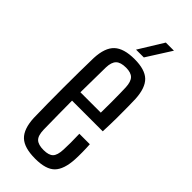

<svg xmlns="http://www.w3.org/2000/svg" viewBox="-247 -792 836 836"><g transform="rotate(45 171.0 -374.0)"><path d="M177 6.5Q109 6.5 79.5 -21.8Q50 -50 47 -115Q46 -155.5 45.5 -202.2Q45 -249 45 -298.5Q45 -348 45.5 -395.5Q46 -443 47 -484Q50 -550 80.2 -578.2Q110.5 -606.5 176.5 -606.5Q240.5 -606.5 269.2 -578.8Q298 -551 301.5 -486.5Q302 -471 302.5 -441Q303 -411 302.8 -371.2Q302.5 -331.5 300.5 -286H111.5Q111.5 -245 112.2 -201.5Q113 -158 113.5 -109Q114.5 -73 129 -59.5Q143.5 -46 176 -46Q207.5 -46 221 -59.5Q234.5 -73 236 -109Q237 -127.5 237 -152Q237 -176.5 236 -206.5H300.5Q302 -184 302.2 -159.2Q302.5 -134.5 301.5 -115Q298 -50 270.5 -21.8Q243 6.5 177 6.5ZM111.5 -337.5H237Q237.5 -369.5 237.5 -400.2Q237.5 -431 237 -455.5Q236.5 -480 236 -492.5Q234.5 -525.5 220.8 -539.8Q207 -554 176.5 -554Q143.5 -554 129 -539.8Q114.5 -525.5 113.5 -492.5Q113 -449.5 112.5 -411.8Q112 -374 111.5 -337.5ZM151.5 -640 221.5 -753.5H271.5L199.5 -640Z"/></g></svg>

Font: Big Shoulders Display Thin
Style: Regular
Weight: 400
Version: Version 2.002